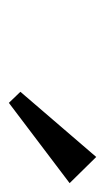

<svg xmlns="http://www.w3.org/2000/svg" viewBox="78 -925 237 433"><g transform="rotate(90 196.5 -708.5)"><path d="M334 -807 187 -636 212 -610 393 -747Z"/></g></svg>

Font: Pfennig
Style: BoldItalic
Weight: 700
Italic angle: -13°
Version: Version 20100423